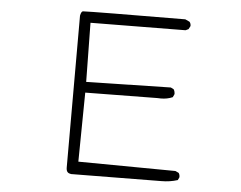

<svg xmlns="http://www.w3.org/2000/svg" viewBox="-53 -799 1105 881"><g transform="rotate(5 500.0 -358.5)"><path d="M282.7 -9.8Q282.7 4.9 289.1 11.2Q294.4 16.6 305.2 18.1L720.7 14.2Q759.8 14.2 795.4 2.9L801.3 -9.3Q801.8 -10.7 801.8 -11.7Q801.8 -22.9 796.4 -30.3L781.2 -37.6L333.5 -41.5L337.4 -359.9L669.4 -363.8Q677.7 -363.3 685.1 -363.3Q714.8 -363.3 739.3 -374L745.6 -387.2Q746.1 -388.7 746.1 -392.1Q746.1 -395.5 744.6 -400.6Q743.2 -405.8 740.2 -410.6L726.6 -417.5L337.4 -409.2L333.5 -681.2L771 -685.1L784.2 -691.4L791.5 -705.1Q792 -706.1 792 -707Q792 -718.3 785.6 -725.6L765.6 -734.9Q340.8 -732.9 294.4 -730.5Q286.6 -729.5 282.7 -709.5Z"/></g></svg>

Font: NaikaiFont
Style: ExtraLight
Weight: 200
Version: Version 1.89